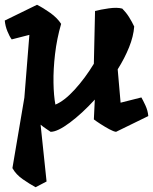

<svg xmlns="http://www.w3.org/2000/svg" viewBox="-30 -536 641 804"><path d="M562 -128Q569 -116 579 -94.5Q589 -73 591 -50L456 16Q446 15 427.5 5Q409 -5 390.5 -17Q372 -29 363 -36L367 -119Q314 -61 262.5 -22.5Q211 16 182 16Q175 11 163.5 3.5Q152 -4 140 -14L165 224L119 248Q95 235 66 215Q37 195 22 168L72 -127L93 -390L19 -371Q10 -383 1 -405Q-8 -427 -10 -450L125 -516Q151 -503 180.5 -482Q210 -461 226 -436Q208 -374 200.5 -309.5Q193 -245 194 -189.5Q195 -134 202 -98Q239 -113 282.5 -160.5Q326 -208 363 -269L368 -490Q391 -496 425.5 -501Q460 -506 482 -500Q498 -484 510 -465Q522 -446 532 -425Q529 -384 510.5 -338Q492 -292 463 -246V-244L475 -106Z"/></svg>

Font: Langar
Style: Regular
Weight: 400
Designer: Alessia Mazzarella
Foundry: Typeland
Version: Version 1.001; ttfautohint (v1.8.3)